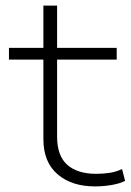

<svg xmlns="http://www.w3.org/2000/svg" viewBox="-20 -658 467 686"><path d="M319 8Q236 8 185.5 -35.5Q135 -79 135 -161V-445H12V-487H135V-638H184V-487H397V-445H184V-170Q184 -101 220.5 -69Q257 -37 323 -37Q349 -37 372 -40.5Q395 -44 416 -54L427 -12Q411 -3 381.5 2.5Q352 8 319 8Z"/></svg>

Font: Nunito Sans 10pt Expanded ExtraLight
Style: Regular
Weight: 250
Width: 7
Designer: Vernon Adams
Foundry: Vernon Adams
Version: Version 3.101;gftools[0.9.27]